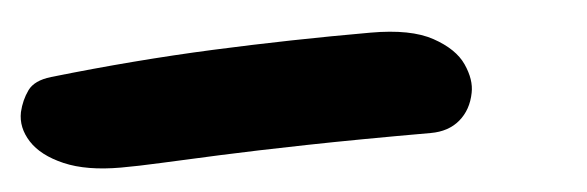

<svg xmlns="http://www.w3.org/2000/svg" viewBox="-62 5 789 258"><g transform="rotate(-5 332.5 133.5)"><path d="M93 209.6Q46.6 209.6 16.7 196.7Q-13.2 183.8 -25.9 164Q-38.6 144.2 -34.4 123.6Q-30.6 107.6 -21.7 95.2Q-12.8 82.8 10 80.2Q124 67.4 229.6 62.8Q335.2 58.2 443 58.2Q497.2 58.2 526.3 74.2Q555.4 90.2 565.1 111.7Q574.8 133.2 571.2 150.6Q566.8 173.2 551.3 186.4Q535.8 199.6 511.8 199.6Q413.2 199.6 343.7 201.1Q274.2 202.6 226.5 204.6Q178.8 206.6 147.2 208.1Q115.6 209.6 93 209.6Z"/></g></svg>

Font: Shantell Sans Light
Style: Italic
Weight: 300
Italic angle: -11°
Designer: Stephen Nixon, Anya Danilova, Shantell Martin
Foundry: Arrow Type
Version: Version 1.008;[ac192a2d6]